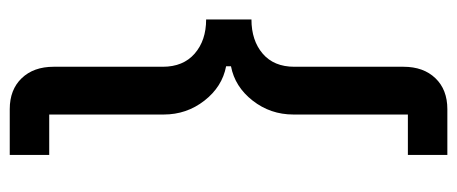

<svg xmlns="http://www.w3.org/2000/svg" viewBox="-292 -508 938 394"><g transform="rotate(90 177.0 -311.0)"><path d="M298 138H204Q164 138 140.5 113.5Q117 89 117 48V-176Q117 -218 90 -241.5Q63 -265 20 -265V-358Q63 -358 90 -381Q117 -404 117 -446V-670Q117 -711 140.5 -735.5Q164 -760 204 -760H298V-679H215V-444Q215 -397 186.5 -360.5Q158 -324 116 -316V-306Q158 -298 186.5 -261.5Q215 -225 215 -178V57H298Z"/></g></svg>

Font: IBM Plex Sans Medm
Style: Regular
Weight: 500
Designer: Mike Abbink, Paul van der Laan, Pieter van Rosmalen
Foundry: Bold Monday
Version: Version 3.005